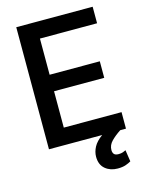

<svg xmlns="http://www.w3.org/2000/svg" viewBox="-136 -811 855 1105"><g transform="rotate(-15 291.5 -258.5)"><path d="M530.2 -98.4V0H496.1Q462 22.4 439.6 45.5Q417.3 68.5 417.3 97.7Q417.3 112.9 424.9 121.8Q432.5 130.7 452.1 130.7Q467 130.7 477.8 126.8Q488.6 122.9 495.4 119.3L505.7 188.2Q493.6 195.7 474.3 202.6Q454.9 209.5 425.4 209.5Q382.1 209.5 352.1 184.7Q322.1 159.8 322.1 112.2Q322.1 83.1 337.2 54.5Q352.3 25.9 388.5 0H71.4V-727.3H526.6V-628.9H186.1V-413.4H485.1V-315H186.1V-98.4Z"/></g></svg>

Font: Interface Medium
Style: Regular
Weight: 500
Designer: Rasmus Andersson
Foundry: rsms
Version: Version 1.8